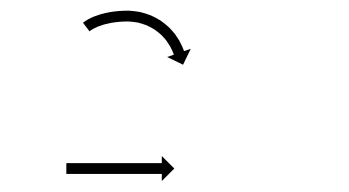

<svg xmlns="http://www.w3.org/2000/svg" viewBox="-20 -592 647 356"><path d="M105 -289.5C104.3 -289.5 103.7 -289.5 103 -289.5V-269.5C103.7 -269.5 104.3 -269.5 105 -269.5C106.9 -269.5 108.7 -269.5 110.6 -269.5C113.5 -269.5 116.4 -269.5 119.3 -269.5C123.1 -269.5 126.9 -269.5 130.7 -269.5C135.1 -269.5 139.6 -269.5 144.1 -269.5C149 -269.5 154 -269.5 159 -269.5C164.3 -269.5 169.7 -269.5 175 -269.5C180.5 -269.5 186 -269.5 191.5 -269.5C197 -269.5 202.5 -269.5 208 -269.5C213.3 -269.5 218.7 -269.5 224 -269.5C229 -269.5 234 -269.5 238.9 -269.5C243.4 -269.5 247.9 -269.5 252.3 -269.5C256.1 -269.5 259.9 -269.5 263.7 -269.5C266.6 -269.5 269.5 -269.5 272.4 -269.5C274.3 -269.5 276.1 -269.5 278 -269.5C278.7 -269.5 279.3 -269.5 280 -269.5V-256.3L303.2 -279.5L280 -302.7V-289.5C279.3 -289.5 278.7 -289.5 278 -289.5C276.1 -289.5 274.3 -289.5 272.4 -289.5C269.5 -289.5 266.6 -289.5 263.7 -289.5C259.9 -289.5 256.1 -289.5 252.3 -289.5C247.9 -289.5 243.4 -289.5 238.9 -289.5C234 -289.5 229 -289.5 224 -289.5C218.7 -289.5 213.3 -289.5 208 -289.5C202.5 -289.5 197 -289.5 191.5 -289.5C186 -289.5 180.5 -289.5 175 -289.5C169.7 -289.5 164.3 -289.5 159 -289.5C154 -289.5 149 -289.5 144.1 -289.5C139.6 -289.5 135.1 -289.5 130.7 -289.5C126.9 -289.5 123.1 -289.5 119.3 -289.5C116.4 -289.5 113.5 -289.5 110.6 -289.5C108.7 -289.5 106.9 -289.5 105 -289.5ZM136.2 -551.5C135.4 -551 134.6 -550.4 133.9 -549.8L146 -533.9C146.7 -534.4 147.4 -534.9 148 -535.4C148 -535.4 148 -535.4 147.9 -535.4C147.9 -535.3 147.8 -535.3 147.8 -535.3C149.6 -536.5 151.4 -537.7 153.3 -538.8C153.3 -538.8 153.2 -538.7 153.1 -538.7C153 -538.6 153 -538.6 153 -538.6C155.8 -540.1 158.8 -541.5 161.7 -542.8C161.7 -542.8 161.6 -542.7 161.6 -542.7C161.5 -542.7 161.4 -542.6 161.4 -542.6C165.2 -544.1 169.1 -545.4 173 -546.6C173 -546.6 172.9 -546.6 172.8 -546.6C172.7 -546.5 172.6 -546.5 172.6 -546.5C177.2 -547.7 181.8 -548.8 186.5 -549.7C186.5 -549.7 186.4 -549.7 186.3 -549.6C186.3 -549.6 186.2 -549.6 186.2 -549.6C191.4 -550.5 196.6 -551.1 201.8 -551.6C201.8 -551.6 201.7 -551.6 201.6 -551.6C201.5 -551.6 201.5 -551.6 201.5 -551.6C207.1 -552 212.7 -552.2 218.4 -552.2C218.4 -552.2 218.2 -552.2 218.1 -552.2C218 -552.2 217.8 -552.2 217.8 -552.2C223.8 -551.9 229.8 -551.2 235.7 -550.1C235.7 -550.1 235.6 -550.2 235.4 -550.2C235.3 -550.2 235.1 -550.3 235.1 -550.3C241 -548.8 246.7 -547 252.4 -544.9C252.4 -544.9 252.2 -544.9 252.1 -545C251.9 -545.1 251.8 -545.1 251.8 -545.1C257.1 -542.7 262.2 -539.9 267.2 -536.8C267.2 -536.8 267.1 -536.9 266.9 -537C266.8 -537.1 266.7 -537.1 266.7 -537.1C271.1 -534 275.4 -530.5 279.5 -526.9C279.5 -526.9 279.4 -527 279.3 -527.1C279.2 -527.1 279.1 -527.2 279.1 -527.2C282.5 -523.8 285.8 -520.1 288.8 -516.3C288.8 -516.3 288.7 -516.4 288.7 -516.5C288.6 -516.6 288.5 -516.6 288.5 -516.6C290.9 -513.3 293.2 -509.8 295.3 -506.3C295.3 -506.3 295.3 -506.4 295.2 -506.4C295.2 -506.5 295.2 -506.6 295.2 -506.6C296.7 -503.8 298.1 -501 299.4 -498.1C299.4 -498.1 299.4 -498.1 299.4 -498.2C299.4 -498.3 299.3 -498.3 299.3 -498.3C300.1 -496.4 300.9 -494.5 301.6 -492.6C301.6 -492.6 301.6 -492.6 301.6 -492.7C301.6 -492.7 301.6 -492.8 301.6 -492.8C301.8 -492 302.1 -491.3 302.3 -490.6L289.9 -486.3L319.4 -472L333.7 -501.5L321.2 -497.2C320.9 -497.9 320.7 -498.7 320.4 -499.5C320.4 -499.5 320.4 -499.5 320.4 -499.5C320.4 -499.6 320.4 -499.6 320.4 -499.6C319.5 -501.8 318.7 -504 317.7 -506.1C317.7 -506.1 317.7 -506.2 317.7 -506.2C317.7 -506.3 317.6 -506.4 317.6 -506.4C316.1 -509.7 314.5 -512.9 312.7 -516.1C312.7 -516.1 312.7 -516.2 312.6 -516.3C312.6 -516.4 312.6 -516.5 312.6 -516.5C310.1 -520.5 307.5 -524.5 304.8 -528.3C304.8 -528.3 304.7 -528.4 304.6 -528.5C304.6 -528.6 304.5 -528.7 304.5 -528.7C301 -533.1 297.3 -537.3 293.3 -541.3C293.3 -541.3 293.2 -541.4 293.1 -541.5C293 -541.6 292.9 -541.7 292.9 -541.7C288.3 -545.9 283.4 -549.8 278.3 -553.4C278.3 -553.4 278.2 -553.5 278 -553.6C277.9 -553.7 277.8 -553.8 277.8 -553.8C272.1 -557.3 266.2 -560.5 260.1 -563.3C260.1 -563.3 260 -563.3 259.8 -563.4C259.7 -563.5 259.5 -563.5 259.5 -563.5C253.1 -566 246.5 -568.1 239.8 -569.7C239.8 -569.7 239.7 -569.7 239.5 -569.8C239.4 -569.8 239.2 -569.8 239.2 -569.8C232.5 -571 225.7 -571.8 218.9 -572.2C218.9 -572.2 218.7 -572.2 218.6 -572.2C218.5 -572.2 218.3 -572.2 218.3 -572.2C212.3 -572.2 206.2 -572 200.1 -571.6C200.1 -571.6 200.1 -571.6 200 -571.5C199.9 -571.5 199.8 -571.5 199.8 -571.5C194.2 -571 188.6 -570.3 183 -569.4C183 -569.4 182.9 -569.3 182.8 -569.3C182.8 -569.3 182.7 -569.3 182.7 -569.3C177.6 -568.3 172.5 -567.2 167.5 -565.8C167.5 -565.8 167.4 -565.8 167.3 -565.8C167.2 -565.8 167.1 -565.7 167.1 -565.7C162.8 -564.4 158.4 -562.9 154.1 -561.3C154.1 -561.3 154 -561.2 153.9 -561.2C153.8 -561.2 153.8 -561.1 153.8 -561.1C150.3 -559.6 146.8 -558 143.5 -556.2C143.5 -556.2 143.4 -556.1 143.3 -556.1C143.2 -556 143.1 -556 143.1 -556C140.9 -554.6 138.6 -553.2 136.4 -551.7C136.4 -551.7 136.3 -551.7 136.3 -551.6C136.2 -551.6 136.2 -551.5 136.2 -551.5Z"/></svg>

Font: FRB American Cursive Just Arrows Semibold
Style: Italic
Weight: 600
Italic angle: -25°
Version: Version 2.0;Modular Font Editor K font №1